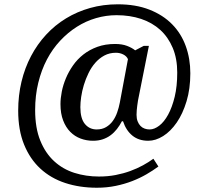

<svg xmlns="http://www.w3.org/2000/svg" viewBox="-20 -734 961 896"><path d="M868.2 -392.1Q868.2 -319.8 850.6 -261.5Q833 -203.1 804.7 -162.1Q776.4 -121.1 741.5 -99.1Q706.5 -77.1 671.9 -77.1Q627.4 -77.1 597.9 -101.1Q568.4 -125 554.2 -168H548.8Q538.6 -148.4 525.6 -131.8Q512.7 -115.2 496.3 -103Q480 -90.8 459.7 -84Q439.5 -77.1 414.1 -77.1Q383.8 -77.1 356.2 -87.4Q328.6 -97.7 307.9 -118.7Q287.1 -139.6 274.7 -171.9Q262.2 -204.1 262.2 -248Q262.2 -274.9 268.3 -306.2Q274.4 -337.4 287.4 -368.4Q300.3 -399.4 320.6 -428.5Q340.8 -457.5 369.1 -479.7Q397.5 -502 434.3 -515.4Q471.2 -528.8 517.1 -528.8Q549.3 -528.8 572.5 -520Q595.7 -511.2 610.8 -499L650.9 -520H674.8L624 -265.1Q622.6 -253.4 620.6 -241.7Q619.1 -231.9 618.2 -220.2Q617.2 -208.5 617.2 -198.2Q617.2 -180.7 622.3 -167.7Q627.4 -154.8 635.7 -146.2Q644 -137.7 655 -133.8Q666 -129.9 678.2 -129.9Q700.2 -129.9 723.1 -147.5Q746.1 -165 764.6 -199Q783.2 -232.9 795.2 -282.2Q807.1 -331.5 807.1 -395Q807.1 -460.4 786.1 -510.5Q765.1 -560.5 727.8 -594.5Q690.4 -628.4 638.4 -645.8Q586.4 -663.1 523.9 -663.1Q475.1 -663.1 428 -649.4Q380.9 -635.7 338.9 -609.1Q296.9 -582.5 261 -544.2Q225.1 -505.9 199.2 -456.8Q173.3 -407.7 158.7 -348.1Q144 -288.6 144 -220.2Q144 -136.7 168 -77.9Q191.9 -19 232.7 18.3Q273.4 55.7 327.4 72.8Q381.3 89.8 441.9 89.8Q482.9 89.8 519.5 82.8Q556.2 75.7 588.1 64Q620.1 52.2 647.2 37.4Q674.3 22.5 695.8 6.8L719.2 43Q694.3 61.5 663.6 79.3Q632.8 97.2 596.9 111.1Q561 125 519.8 133.5Q478.5 142.1 432.1 142.1Q351.6 142.1 284.2 119.9Q216.8 97.7 168.2 52.7Q119.6 7.8 92.3 -59.6Q64.9 -127 64.9 -217.8Q64.9 -288.6 80.3 -352.8Q95.7 -417 124.8 -472.2Q153.8 -527.3 195.1 -572Q236.3 -616.7 288.1 -648.2Q339.8 -679.7 400.6 -696.8Q461.4 -713.9 529.8 -713.9Q613.8 -713.9 677.2 -689Q740.7 -664.1 783.2 -620.8Q825.7 -577.6 846.9 -518.8Q868.2 -460 868.2 -392.1ZM355 -233.9Q355 -181.2 376.2 -155.5Q397.5 -129.9 431.2 -129.9Q456.5 -129.9 475.1 -140.9Q493.7 -151.9 506.3 -169.4Q519 -187 526.9 -209.5Q534.7 -231.9 539.1 -254.9L577.1 -458Q570.8 -472.2 554.9 -480Q539.1 -487.8 521 -487.8Q491.2 -487.8 467 -474.9Q442.9 -461.9 424.6 -440.9Q406.2 -419.9 393.1 -392.8Q379.9 -365.7 371.3 -337.4Q362.8 -309.1 358.9 -282.2Q355 -255.4 355 -233.9Z"/></svg>

Font: Noto Serif Lao
Style: Regular
Weight: 400
Designer: Danh Hong
Foundry: Danh Hong
Version: Version 1.03 uh